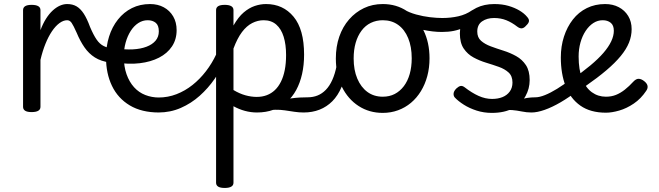

<svg xmlns="http://www.w3.org/2000/svg" viewBox="-20 -539 3256 949"><path d="M136 15Q115 15 104.5 8.5Q94 2 94 -11V-489Q94 -502 104.5 -508.5Q115 -515 136 -515Q158 -515 169 -508.5Q180 -502 180 -489V-390Q192 -422 207.5 -446.5Q223 -471 240.5 -487Q258 -503 276 -511Q294 -519 312 -519Q331 -519 340.5 -507Q350 -495 350 -479Q350 -463 340.5 -451Q331 -439 312 -439Q293 -439 273.5 -424.5Q254 -410 236.5 -384Q219 -358 204.5 -322Q190 -286 180 -243V-11Q180 2 169 8.5Q158 15 136 15Z M523 -230Q479 -236 449 -255Q419 -274 397.5 -305Q376 -336 359 -377Q343 -413 334 -426Q325 -439 312 -439Q293 -439 284 -451Q275 -463 275 -479Q275 -495 284 -507Q293 -519 312 -519Q339 -519 358.5 -507.5Q378 -496 394 -471.5Q410 -447 425 -406Q442 -366 457.5 -343.5Q473 -321 492.5 -311.5Q512 -302 540 -297Q554 -295 560.5 -284Q567 -273 565.5 -259.5Q564 -246 553 -237Q542 -228 523 -230Z M552 -300Q598 -293 636.5 -295Q675 -297 704 -308Q733 -319 749 -338Q765 -357 765 -384Q765 -414 749.5 -426.5Q734 -439 710 -439Q685 -439 663.5 -425Q642 -411 626 -386Q610 -361 601 -328.5Q592 -296 592 -260Q592 -210 605.5 -172Q619 -134 642.5 -108Q666 -82 698 -69.5Q730 -57 766 -57Q781 -57 788 -45.5Q795 -34 795 -19.5Q795 -5 788 6Q781 17 766 17Q680 17 621.5 -18Q563 -53 533.5 -114.5Q504 -176 504 -255Q504 -310 519 -358Q534 -406 563 -442.5Q592 -479 632 -499Q672 -519 722 -519Q760 -519 789.5 -503Q819 -487 836 -458Q853 -429 853 -390Q853 -344 830 -309.5Q807 -275 766 -254Q725 -233 670.5 -226.5Q616 -220 552 -230Z M763 17Q754 17 749 6Q744 -5 744 -19.5Q744 -34 749 -45.5Q754 -57 763 -57Q810 -57 852.5 -73.5Q895 -90 931.5 -119Q968 -148 998 -187Q1028 -226 1049 -271Q1055 -281 1068 -278.5Q1081 -276 1090 -267Q1099 -258 1095 -248Q1074 -197 1041.5 -150Q1009 -103 967 -65.5Q925 -28 873.5 -5.5Q822 17 763 17Z M1481 17Q1458 17 1435 13.5Q1412 10 1388.5 6.5Q1365 3 1340.5 3.5Q1316 4 1290 12L1314 -30Q1346 -39 1372.5 -44.5Q1399 -50 1421 -53Q1443 -56 1462.5 -57Q1482 -58 1499 -58Q1508 -58 1510 -46.5Q1512 -35 1508.5 -20.5Q1505 -6 1497.5 5.5Q1490 17 1481 17ZM1091 390Q1069 390 1058.5 383.5Q1048 377 1048 364V-489Q1048 -502 1058.5 -508.5Q1069 -515 1091 -515Q1112 -515 1123 -508.5Q1134 -502 1134 -489V-413Q1158 -455 1184.5 -477.5Q1211 -500 1239 -509.5Q1267 -519 1295 -519Q1379 -519 1431 -456.5Q1483 -394 1483 -269Q1483 -217 1473 -173Q1463 -129 1444 -94Q1425 -59 1396.5 -34.5Q1368 -10 1331.5 3.5Q1295 17 1250 17Q1220 17 1190.5 9Q1161 1 1134 -14V364Q1134 377 1123 383.5Q1112 390 1091 390ZM1134 -94Q1164 -76 1193 -68Q1222 -60 1249 -60Q1276 -60 1298.5 -68.5Q1321 -77 1338.5 -93.5Q1356 -110 1368.5 -135Q1381 -160 1387.5 -193Q1394 -226 1394 -267Q1394 -319 1382 -357.5Q1370 -396 1345.5 -417.5Q1321 -439 1283 -439Q1254 -439 1226.5 -425Q1199 -411 1176 -380.5Q1153 -350 1134 -299Z M1481 17Q1467 17 1460.5 5.5Q1454 -6 1455.5 -20.5Q1457 -35 1468 -46.5Q1479 -58 1500 -58Q1527 -58 1549.5 -67Q1572 -76 1590.5 -95Q1609 -114 1622.5 -144Q1636 -174 1644 -215Q1647 -230 1660 -233.5Q1673 -237 1685 -232Q1697 -227 1695 -212Q1687 -153 1668.5 -109.5Q1650 -66 1622.5 -38.5Q1595 -11 1559.5 3Q1524 17 1481 17Z M1872 19Q1805 19 1752.5 -15Q1700 -49 1670 -109.5Q1640 -170 1640 -250Q1640 -309 1657 -358Q1674 -407 1705.5 -443Q1737 -479 1779 -499Q1821 -519 1872 -519Q1939 -519 1991 -484.5Q2043 -450 2073 -389.5Q2103 -329 2103 -251Q2103 -204 2092 -163Q2081 -122 2060.5 -88.5Q2040 -55 2011.5 -31Q1983 -7 1947.5 6Q1912 19 1872 19ZM1872 -61Q1905 -61 1931 -74.5Q1957 -88 1976 -113Q1995 -138 2005 -173Q2015 -208 2015 -251Q2015 -308 1997.5 -350.5Q1980 -393 1948 -416Q1916 -439 1872 -439Q1840 -439 1813 -426Q1786 -413 1767 -387.5Q1748 -362 1738 -327.5Q1728 -293 1728 -250Q1728 -193 1746 -150.5Q1764 -108 1796 -84.5Q1828 -61 1872 -61Z M2164 -381Q2120 -381 2068.5 -392Q2017 -403 1964 -432Q1945 -442 1946 -458.5Q1947 -475 1957 -486.5Q1967 -498 1975 -493Q2002 -477 2036.5 -467.5Q2071 -458 2105 -454Q2139 -450 2166 -450Q2208 -450 2245.5 -458.5Q2283 -467 2313 -488Q2327 -497 2337 -487Q2347 -477 2347 -460.5Q2347 -444 2329 -433Q2301 -415 2275.5 -403.5Q2250 -392 2223.5 -386.5Q2197 -381 2164 -381Z M2483 -20Q2516 -35 2540.5 -43.5Q2565 -52 2585.5 -55Q2606 -58 2625 -58Q2634 -58 2636 -46.5Q2638 -35 2634.5 -20.5Q2631 -6 2623.5 5.5Q2616 17 2607 17Q2583 17 2559 12Q2535 7 2511 5Q2487 3 2461 13ZM2411 19Q2371 19 2335.5 7.5Q2300 -4 2272.5 -21.5Q2245 -39 2228 -57Q2221 -65 2222 -77Q2223 -89 2236 -102Q2247 -112 2256 -114Q2265 -116 2276 -108Q2312 -80 2345.5 -65Q2379 -50 2412 -50Q2441 -50 2463.5 -59Q2486 -68 2499.5 -86.5Q2513 -105 2513 -131Q2513 -163 2494 -180.5Q2475 -198 2445.5 -208.5Q2416 -219 2383 -229Q2350 -239 2320.5 -255Q2291 -271 2272 -299Q2253 -327 2253 -374Q2253 -416 2274.5 -448.5Q2296 -481 2334.5 -500Q2373 -519 2423 -519Q2462 -519 2493 -510Q2524 -501 2547.5 -487Q2571 -473 2585 -456Q2596 -444 2594.5 -434Q2593 -424 2581 -413Q2570 -400 2559.5 -399Q2549 -398 2537 -407Q2510 -428 2482.5 -439Q2455 -450 2422 -450Q2387 -450 2363 -433.5Q2339 -417 2339 -383Q2339 -354 2357.5 -337.5Q2376 -321 2405.5 -310Q2435 -299 2468.5 -288.5Q2502 -278 2531.5 -261.5Q2561 -245 2579.5 -217Q2598 -189 2598 -143Q2598 -101 2577.5 -64Q2557 -27 2515.5 -4Q2474 19 2411 19Z M2607 17Q2593 17 2586.5 5.5Q2580 -6 2581.5 -20.5Q2583 -35 2594 -46.5Q2605 -58 2626 -58Q2646 -58 2673.5 -69Q2701 -80 2733.5 -100Q2766 -120 2801 -147Q2814 -158 2825.5 -154.5Q2837 -151 2843.5 -140Q2850 -129 2849.5 -115.5Q2849 -102 2837 -92Q2793 -58 2751 -33.5Q2709 -9 2672 4Q2635 17 2607 17Z M2975 18Q2898 18 2848.5 -17Q2799 -52 2775.5 -113.5Q2752 -175 2752 -255Q2752 -310 2767.5 -358Q2783 -406 2811.5 -442.5Q2840 -479 2880.5 -499Q2921 -519 2971 -519Q3009 -519 3038.5 -503.5Q3068 -488 3085 -460Q3102 -432 3102 -395Q3102 -361 3089 -328.5Q3076 -296 3048 -262Q3020 -228 2977 -191.5Q2934 -155 2875 -114L2806 -146Q2859 -183 2898 -215.5Q2937 -248 2962.5 -277.5Q2988 -307 3001 -334.5Q3014 -362 3014 -387Q3014 -414 2998.5 -426.5Q2983 -439 2959 -439Q2934 -439 2912.5 -425Q2891 -411 2874.5 -386Q2858 -361 2849 -328.5Q2840 -296 2840 -260Q2840 -194 2857.5 -149.5Q2875 -105 2905.5 -83Q2936 -61 2975 -61Q3002 -61 3024.5 -70Q3047 -79 3068.5 -96Q3090 -113 3110 -135Q3124 -150 3137 -149.5Q3150 -149 3164 -138Q3178 -127 3180.5 -115Q3183 -103 3174 -90Q3148 -51 3112.5 -27Q3077 -3 3040.5 7.5Q3004 18 2975 18Z"/></svg>

Font: Playwrite GB J
Style: Regular
Weight: 400
Designer: Veronika Burian, José Scaglione
Foundry: TypeTogether
Version: Version 1.002